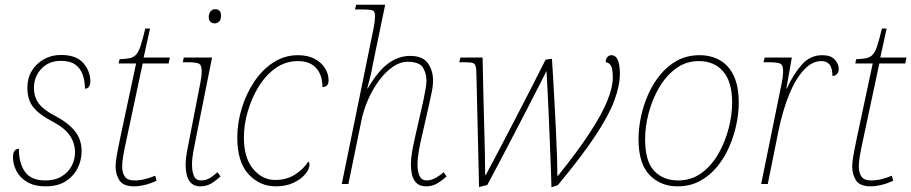

<svg xmlns="http://www.w3.org/2000/svg" viewBox="-20 -780 3863 814"><path d="M173 10Q126 10 95 -8.5Q64 -27 49.5 -55.5Q35 -84 35 -113Q35 -149 60 -149Q60 -88 86 -51.5Q112 -15 172 -15Q214 -15 242 -32.5Q270 -50 284 -77Q298 -104 298 -134Q298 -173 276 -205.5Q254 -238 204 -264Q148 -293 122 -324.5Q96 -356 96 -408Q96 -448 114.5 -479Q133 -510 165.5 -528.5Q198 -547 238 -547Q304 -547 333.5 -512.5Q363 -478 363 -434Q363 -422 357.5 -413Q352 -404 340 -404Q340 -436 331 -462.5Q322 -489 300 -505.5Q278 -522 238 -522Q187 -522 155.5 -488.5Q124 -455 124 -408Q124 -368 145 -340.5Q166 -313 213 -289Q266 -262 296 -226Q326 -190 326 -139Q326 -101 309 -67Q292 -33 258.5 -11.5Q225 10 173 10Z M549 10Q503 10 486.5 -15Q470 -40 470 -75Q470 -90 474 -114.5Q478 -139 489 -192L557 -511H483L487 -529Q514 -530 530.5 -533.5Q547 -537 557.5 -549Q568 -561 576.5 -587Q585 -613 596 -659H616L589 -536H700L695 -511H585L517 -192Q505 -137 501.5 -113.5Q498 -90 498 -75Q498 -47 509.5 -31Q521 -15 549 -15Q572 -15 592.5 -20Q613 -25 638 -35L644 -14Q619 -2 594 4Q569 10 549 10Z M890 -681Q880 -681 872.5 -687.5Q865 -694 865 -707Q865 -722 872.5 -731.5Q880 -741 892 -741Q917 -741 917 -714Q917 -696 909 -688.5Q901 -681 890 -681ZM829 10Q767 10 767 -83Q767 -106 772.5 -136.5Q778 -167 785 -201L830 -432Q832 -441 833.5 -453.5Q835 -466 835 -479Q835 -503 824.5 -509.5Q814 -516 776 -516H755L759 -536H879L812 -201Q806 -172 800 -139.5Q794 -107 794 -83Q794 -52 802.5 -33.5Q811 -15 833 -15Q850 -15 865.5 -23Q881 -31 902 -50L915 -32Q894 -13 874.5 -1.5Q855 10 829 10Z M1149 10Q1081 10 1033.5 -41.5Q986 -93 986 -197Q986 -258 1004.5 -319.5Q1023 -381 1057 -432.5Q1091 -484 1138.5 -515Q1186 -546 1243 -546Q1286 -546 1315 -530Q1344 -514 1358.5 -490Q1373 -466 1373 -440Q1373 -424 1366 -417.5Q1359 -411 1347 -411Q1347 -462 1320.5 -491.5Q1294 -521 1243 -521Q1191 -521 1149 -491.5Q1107 -462 1077 -413.5Q1047 -365 1030.5 -308Q1014 -251 1014 -197Q1014 -111 1053 -64Q1092 -17 1147 -17Q1194 -17 1230 -39.5Q1266 -62 1287 -95Q1292 -92 1292 -82Q1292 -63 1274 -41.5Q1256 -20 1224 -5Q1192 10 1149 10Z M1786 10Q1722 10 1722 -83Q1722 -106 1727 -136Q1732 -166 1740 -200L1770 -332Q1772 -339 1776 -359Q1780 -379 1784 -401.5Q1788 -424 1788 -438Q1788 -469 1773 -493.5Q1758 -518 1708 -518Q1676 -518 1645 -496.5Q1614 -475 1587 -438.5Q1560 -402 1540.5 -357.5Q1521 -313 1512 -268L1457 0H1429L1563 -656Q1567 -676 1568.5 -690.5Q1570 -705 1570 -710Q1570 -724 1567 -730Q1564 -736 1551 -738Q1538 -740 1507 -740H1485L1490 -760H1613L1561 -509Q1557 -485 1550.5 -458Q1544 -431 1537 -405H1539Q1583 -480 1626.5 -511.5Q1670 -543 1719 -543Q1772 -543 1794 -512Q1816 -481 1816 -438Q1816 -415 1809.5 -385.5Q1803 -356 1798 -332L1768 -200Q1761 -171 1755.5 -139Q1750 -107 1750 -83Q1750 -52 1759 -33.5Q1768 -15 1790 -15Q1820 -15 1861 -50L1873 -32Q1852 -13 1832 -1.5Q1812 10 1786 10Z M2318 14Q2317 -23 2315 -77.5Q2313 -132 2310.5 -193Q2308 -254 2305.5 -311.5Q2303 -369 2300.5 -414Q2298 -459 2297 -479Q2282 -449 2259 -404Q2236 -359 2208.5 -306Q2181 -253 2152 -197Q2123 -141 2095.5 -89Q2068 -37 2046 4L2011 13L2000 -456Q2000 -485 1997 -497.5Q1994 -510 1984.5 -513Q1975 -516 1953 -516H1927L1932 -536H2026Q2027 -483 2028.5 -414Q2030 -345 2032 -274Q2034 -203 2035.5 -141Q2037 -79 2037 -39H2040Q2063 -81 2095 -142.5Q2127 -204 2163 -273Q2199 -342 2233 -408.5Q2267 -475 2293 -527L2320 -531Q2322 -501 2325 -451.5Q2328 -402 2331 -343Q2334 -284 2337 -225Q2340 -166 2341.5 -116Q2343 -66 2343 -35H2346Q2431 -141 2482 -219.5Q2533 -298 2555.5 -354.5Q2578 -411 2578 -450Q2578 -492 2568.5 -504Q2559 -516 2548 -516Q2548 -530 2555 -538Q2562 -546 2572 -546Q2608 -546 2608 -467Q2608 -418 2585 -355Q2562 -292 2504.5 -205Q2447 -118 2345 5Z M2853 10Q2780 10 2733.5 -38.5Q2687 -87 2687 -190Q2687 -234 2697 -283Q2707 -332 2727.5 -378.5Q2748 -425 2779 -463Q2810 -501 2851.5 -523.5Q2893 -546 2946 -546Q2993 -546 3030.5 -525.5Q3068 -505 3090 -460.5Q3112 -416 3112 -343Q3112 -301 3102 -253Q3092 -205 3072 -158.5Q3052 -112 3021 -74Q2990 -36 2948 -13Q2906 10 2853 10ZM2855 -15Q2912 -15 2955 -47Q2998 -79 3026.5 -129.5Q3055 -180 3069.5 -237Q3084 -294 3084 -344Q3084 -433 3046 -477Q3008 -521 2943 -521Q2888 -521 2845.5 -489.5Q2803 -458 2774 -408Q2745 -358 2730 -300.5Q2715 -243 2715 -190Q2715 -96 2753.5 -55.5Q2792 -15 2855 -15Z M3295 -432Q3297 -441 3298.5 -453.5Q3300 -466 3300 -479Q3300 -503 3289.5 -509.5Q3279 -516 3239 -516H3217L3222 -536H3337L3314 -405H3316Q3343 -465 3379 -505.5Q3415 -546 3466 -546Q3503 -546 3519.5 -527Q3536 -508 3536 -488Q3536 -475 3528.5 -466.5Q3521 -458 3509 -458Q3509 -492 3497 -506.5Q3485 -521 3462 -521Q3423 -521 3388 -483.5Q3353 -446 3326 -380Q3299 -314 3281 -228L3235 0H3207Z M3672 10Q3626 10 3609.5 -15Q3593 -40 3593 -75Q3593 -90 3597 -114.5Q3601 -139 3612 -192L3680 -511H3606L3610 -529Q3637 -530 3653.5 -533.5Q3670 -537 3680.5 -549Q3691 -561 3699.5 -587Q3708 -613 3719 -659H3739L3712 -536H3823L3818 -511H3708L3640 -192Q3628 -137 3624.5 -113.5Q3621 -90 3621 -75Q3621 -47 3632.5 -31Q3644 -15 3672 -15Q3695 -15 3715.5 -20Q3736 -25 3761 -35L3767 -14Q3742 -2 3717 4Q3692 10 3672 10Z"/></svg>

Font: Noto Serif Thin
Style: Italic
Weight: 100
Italic angle: -12°
Designer: Monotype Design Team
Foundry: Monotype Imaging Inc.
Version: Version 2.014; ttfautohint (v1.8.4.7-5d5b)